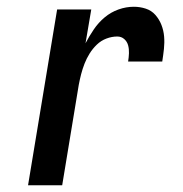

<svg xmlns="http://www.w3.org/2000/svg" viewBox="-20 -548 540 568"><path d="M63 0 149 -520H250L233 -420Q244 -441 257.5 -461Q271 -481 289.5 -496.5Q308 -512 330.5 -520Q353 -528 376 -528Q394 -528 411 -522.5Q428 -517 439.5 -504Q451 -491 457.5 -474.5Q464 -458 465.5 -440Q467 -422 465 -403.5Q463 -385 460 -366H359Q361 -378 361.5 -390.5Q362 -403 359 -414Q356 -425 347.5 -432.5Q339 -440 327 -440Q311 -440 295 -434Q279 -428 266.5 -416Q254 -404 245 -389.5Q236 -375 230 -359.5Q224 -344 220 -328.5Q216 -313 213 -297L164 0Z"/></svg>

Font: Iosevka Semibold Oblique
Style: Regular
Weight: 600
Italic angle: -9°
Monospace: yes
Designer: Belleve Invis
Foundry: Belleve Invis
Version: Version 32.5.0; ttfautohint (v1.8.4)